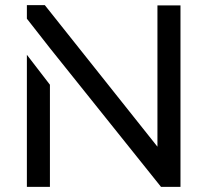

<svg xmlns="http://www.w3.org/2000/svg" viewBox="-20 -730 810 750"><path d="M85 0V-516L175 -399V0ZM595 -709H685V0H609L175 -542L85 -657V-710H155L595 -157Z"/></svg>

Font: Raleway Medium Alt1
Style: Regular
Weight: 500
Designer: Matt McInerney, Pablo Impallari, Rodrigo Fuenzalida
Foundry: Matt McInerney, Pablo Impallari, Rodrigo Fuenzalida
Version: Version 3.000g; ttfautohint (v1.5) -l 8 -r 28 -G 28 -x 14 -D